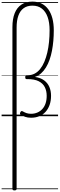

<svg xmlns="http://www.w3.org/2000/svg" viewBox="-20 -1441 740 2381"><path d="M159 920Q146 920 140 915Q134 910 134 901V-1104Q134 -1206 162 -1276.5Q190 -1347 245.5 -1384Q301 -1421 382 -1421Q447 -1421 496 -1396.5Q545 -1372 578.5 -1326Q612 -1280 629.5 -1214Q647 -1148 647 -1064Q647 -999 641.5 -935.5Q636 -872 624.5 -812Q613 -752 594.5 -699.5Q576 -647 549.5 -604Q523 -561 489 -531Q455 -501 412 -487Q483 -477 527 -444.5Q571 -412 592 -363Q613 -314 613 -253Q613 -190 595 -139.5Q577 -89 544.5 -53.5Q512 -18 466.5 0.5Q421 19 365 19Q323 19 292 8Q261 -3 236 -19Q227 -25 227.5 -33Q228 -41 233 -50Q239 -62 247 -63.5Q255 -65 264 -59Q286 -46 310 -38Q334 -30 365 -30Q407 -30 442.5 -45Q478 -60 504.5 -88.5Q531 -117 545 -158.5Q559 -200 559 -253Q559 -314 535.5 -360.5Q512 -407 460 -433.5Q408 -460 320 -460H310Q302 -460 297.5 -465Q293 -470 293 -484Q293 -497 297.5 -502.5Q302 -508 310 -508H324Q371 -508 409.5 -528Q448 -548 478 -585.5Q508 -623 530 -675Q552 -727 566.5 -789Q581 -851 588 -921Q595 -991 595 -1065Q595 -1162 570.5 -1230Q546 -1298 499 -1334.5Q452 -1371 382 -1371Q317 -1371 273.5 -1339.5Q230 -1308 208 -1247.5Q186 -1187 186 -1099V901Q186 910 180 915Q174 920 159 920ZM0 895H700V905H0ZM0 -20H700V0H0ZM0 -505H700V-500H0ZM0 -1415H700V-1405H0Z"/></svg>

Font: Playwrite BE WAL Guides
Style: Regular
Weight: 400
Designer: Veronika Burian, José Scaglione
Foundry: TypeTogether
Version: Version 1.003